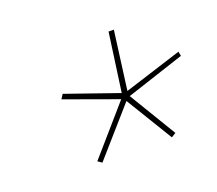

<svg xmlns="http://www.w3.org/2000/svg" viewBox="-62 -779 502 444"><g transform="rotate(-20 189.0 -557.0)"><path d="M123 -417 113 -424 214 -540 84 -587 91 -598 220 -553 240 -697H253L234 -553L376 -598L378 -587L235 -540L305 -424L294 -417L224 -532Z"/></g></svg>

Font: Hanken Grotesk Thin
Style: Italic
Weight: 250
Italic angle: -8°
Designer: Alfredo Marco Pradil
Foundry: Hanken Design Co.
Version: Version 3.013